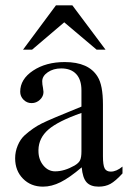

<svg xmlns="http://www.w3.org/2000/svg" viewBox="-20 -694 484 724"><path d="M441.9 -65.9V-40Q415.5 -11.2 396.5 -0.7Q377.4 9.8 352.1 9.8Q321.3 9.8 306.4 -6.8Q291.5 -23.4 288.1 -63Q242.2 -23.9 208.5 -7.1Q174.8 9.8 142.1 9.8Q96.2 9.8 66.7 -20.3Q37.1 -50.3 37.1 -97.2Q37.1 -122.1 46.9 -145.5Q56.6 -168.9 73.2 -184.1Q105 -212.4 137.5 -228.5Q169.9 -244.6 287.1 -292V-353Q287.1 -393.6 267.3 -414.8Q247.6 -436 210.9 -436Q181.2 -436 160.2 -421.6Q139.2 -407.2 139.2 -387.2Q139.2 -376 142.1 -362.8Q144 -349.1 144 -347.2Q144 -330.6 130.6 -317.9Q117.2 -305.2 99.1 -305.2Q81.5 -305.2 68.8 -317.9Q56.2 -330.6 56.2 -348.1Q56.2 -395.5 104.7 -427.7Q153.3 -460 224.1 -460Q314.5 -460 348.1 -404.8Q368.2 -373 368.2 -299.8V-105Q368.2 -71.8 374.5 -59.3Q380.9 -46.9 397.9 -46.9Q418.9 -46.9 441.9 -65.9ZM287.1 -123V-268.1Q199.2 -237.3 162.6 -205.6Q126 -173.8 125 -128.9V-125Q125 -92.8 143.3 -70.3Q161.6 -47.9 188 -47.9Q222.7 -47.9 261.2 -69.8Q276.9 -79.1 282 -89.8Q287.1 -100.6 287.1 -123ZM377.9 -506.8H344.2L222.2 -609.9L101.1 -506.8H66.9L190.9 -673.8H252.9Z"/></svg>

Font: Accordance
Style: Regular
Weight: 400
Version: Version 1.1 (build May 11, 2018) Miklal Software Solutions, 